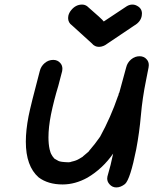

<svg xmlns="http://www.w3.org/2000/svg" viewBox="-20 -791 671 840"><path d="M489 29Q471 29 459 15Q449 4 449 -10Q449 -14 450 -19Q465 -69 475 -119Q429 -53 363 -14Q309 16 254 16Q190 16 149 -15Q93 -64 93 -171Q93 -221 105 -283Q115 -333 154 -480Q159 -501 175.5 -515Q192 -529 213 -529Q232 -529 244 -515Q253 -505 253 -490Q253 -485 252 -480L235 -415Q216 -353 203 -290Q192 -234 192 -190Q192 -161 197 -138Q199 -130 201 -124Q203 -118 207 -112Q207 -110 218 -97Q226 -92 235.5 -87Q245 -82 280 -81Q287 -81 294 -84Q314 -88 328 -97L343 -106H342L368 -128L369 -130Q396 -161 418 -193Q465 -279 496 -370Q497 -371 498 -374Q499 -383 502 -386L532 -496Q537 -517 553.5 -531Q570 -545 591 -545Q610 -545 622 -531Q631 -521 631 -506Q631 -501 630 -496L619 -440Q603 -362 596.5 -287Q590 -212 576 -138Q550 -7 527 14Q508 29 489 29ZM413 -586Q394 -586 382 -601L295 -680Q278 -692 278 -712Q278 -717 279 -722Q282 -735 291 -746Q311 -771 339 -771Q351 -771 361 -764Q427 -707 434 -697Q436 -698 535 -764Q547 -771 559 -771Q566 -771 572 -769Q601 -758 601 -732Q601 -727 600 -721Q595 -695 567 -679L451 -601Q432 -586 413 -586Z"/></svg>

Font: Bad Comic
Style: Italic
Weight: 400
Italic angle: -11°
Designer: GGBotNet
Foundry: GGBotNet
Version: 0.95